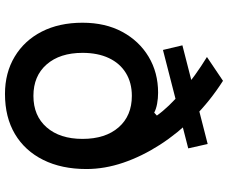

<svg xmlns="http://www.w3.org/2000/svg" viewBox="-94 -826 937 790"><g transform="rotate(90 375.0 -431.5)"><path d="M367 17Q280 17 213.5 -23Q147 -63 110.5 -134.5Q74 -206 74 -302Q74 -396 111.5 -465.5Q149 -535 214 -574Q279 -613 362 -613Q385 -613 407 -609Q429 -605 444 -597L456 -608Q422 -656 357 -711.5Q292 -767 215 -814L313 -880Q396 -827 462.5 -760.5Q529 -694 576.5 -620Q624 -546 650 -469.5Q676 -393 676 -318Q676 -216 638.5 -140.5Q601 -65 532 -24Q463 17 367 17ZM198 -302Q198 -209 245.5 -154.5Q293 -100 375 -100Q457 -100 504.5 -154.5Q552 -209 552 -302Q552 -396 504.5 -450.5Q457 -505 375 -505Q321 -505 281 -480.5Q241 -456 219.5 -410.5Q198 -365 198 -302ZM167 -713 573 -817 591 -737 186 -633Z"/></g></svg>

Font: Martian Mono SemiExpanded Medium
Style: Regular
Weight: 500
Width: 6
Designer: Roman Shamin
Foundry: Evil Martians
Version: Version 1.000